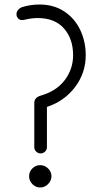

<svg xmlns="http://www.w3.org/2000/svg" viewBox="-20 -826 451 851"><path d="M188 -173Q188 -162 179.5 -154Q171 -146 160 -146Q149 -146 140.5 -154Q132 -162 132 -173V-369Q132 -394 160 -402Q230 -422 267 -471Q304 -520 304 -581Q304 -654 263.5 -700Q223 -746 147 -746Q121 -746 91 -739Q85 -737 76 -737Q67 -737 60 -745Q53 -753 53 -763Q53 -774 61 -783Q69 -792 80 -795Q116 -806 155 -806Q218 -806 264.5 -775.5Q311 -745 335.5 -693.5Q360 -642 360 -581Q360 -503 313 -440.5Q266 -378 188 -352ZM109 -45Q109 -65 123.5 -79.5Q138 -94 158 -94Q178 -94 193 -79.5Q208 -65 208 -45Q208 -25 193 -10Q178 5 158 5Q138 5 123.5 -10Q109 -25 109 -45Z"/></svg>

Font: Tsukimi Rounded
Style: Regular
Weight: 400
Designer: Takashi Funayama
Foundry: Takashi Funayama
Version: Version 1.032; ttfautohint (v1.8.3)